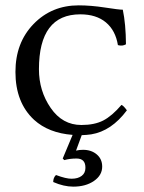

<svg xmlns="http://www.w3.org/2000/svg" viewBox="-20 -490 532 710"><path d="M263.2 96.2Q237.3 96.2 217.8 102.1L211.9 96.2L248.5 8.8Q159.7 2 106 -46.9Q37.1 -110.8 37.1 -224.1Q37.1 -332 104 -401.1Q170.9 -470.2 271 -470.2Q315.9 -470.2 367.9 -462.2Q419.9 -454.1 434.1 -454.1Q445.3 -400.9 445.8 -326.2Q432.6 -318.4 416 -323.2Q407.2 -377.4 371.6 -407.2Q335.9 -437 276.9 -437Q124 -437 124 -233.9Q124 -153.8 167.5 -90.8Q210.9 -27.8 280.8 -27.8Q329.6 -27.8 361.8 -44.4Q394 -61 429.2 -102.1Q437 -99.1 449.2 -82Q392.1 -5.4 317.4 6.8Q300.3 9.3 282.2 9.8L261.2 66.9Q273.4 64 287.1 64Q317.9 64 337.9 81.1Q357.9 98.1 357.9 126Q357.9 158.2 327.4 179.2Q296.9 200.2 251 200.2Q215.8 200.2 176.8 183.1Q176.8 167 187 157.2Q225.1 171.4 245.1 170.9Q268.1 170.9 282 160.4Q295.9 149.9 295.9 130.9Q296.4 96.2 263.2 96.2Z"/></svg>

Font: Linux Libertine Capitals
Style: Small Caps
Weight: 400
Designer: Philipp H. Poll
Foundry: Philipp H. Poll
Version: Version 5.1.3